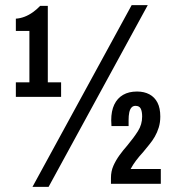

<svg xmlns="http://www.w3.org/2000/svg" viewBox="-20 -719 700 751"><path d="M107 12 495 -699H558L170 12ZM414 0V-23Q414 -49 423.5 -70.5Q433 -92 447.5 -112Q462 -132 478 -150Q503 -180 519.5 -206Q536 -232 536 -263Q536 -283 530.5 -294Q525 -305 510 -305Q500 -305 494 -298Q488 -291 485.5 -278.5Q483 -266 483 -250V-226H416Q416 -231 415.5 -237.5Q415 -244 415 -248Q415 -285 427 -310Q439 -335 461.5 -348Q484 -361 516 -361Q544 -361 564.5 -350Q585 -339 596 -317.5Q607 -296 607 -263Q607 -240 601 -220.5Q595 -201 585.5 -184.5Q576 -168 563.5 -153Q551 -138 539 -123Q525 -108 512.5 -91.5Q500 -75 491 -58H609V0ZM42 -340V-397H95V-598H42V-646Q59 -647 76 -653.5Q93 -660 109 -671.5Q125 -683 137 -696H167V-397H219V-340Z"/></svg>

Font: Archivo ExtraCondensed
Style: Bold
Weight: 700
Width: 2
Designer: Hector Gatti
Foundry: Omnibus-Type
Version: Version 2.001